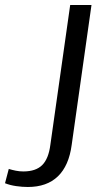

<svg xmlns="http://www.w3.org/2000/svg" viewBox="-169 -560 424 766"><path d="M-58 186Q-80 186 -104.5 182.5Q-129 179 -149 171L-134 114Q-121 118 -106 121Q-91 124 -76 124Q-26 124 -0.5 98.5Q25 73 32 17L111 -540H196L117 18Q106 101 62 143.5Q18 186 -58 186Z"/></svg>

Font: Pathway Extreme SemiCondensed
Style: Italic
Weight: 400
Width: 4
Italic angle: -8°
Version: Version 1.001;gftools[0.9.26]